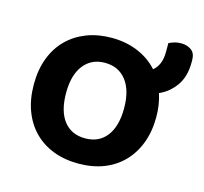

<svg xmlns="http://www.w3.org/2000/svg" viewBox="-85 -632 789 742"><g transform="rotate(15 309.0 -261.0)"><path d="M533 -237Q533 -179 515.5 -132.5Q498 -86 466 -53Q434 -20 389 -2.5Q344 15 288 15Q232 15 187 -2.5Q142 -20 110 -52.5Q78 -85 60.5 -131.5Q43 -178 43 -237Q43 -295 60.5 -341.5Q78 -388 110.5 -420.5Q143 -453 188 -470.5Q233 -488 288 -488Q346 -488 393.5 -468Q441 -448 473 -412Q487 -423 495.5 -442Q504 -461 504 -491V-525Q515 -530 526 -533.5Q537 -537 553 -537Q576 -537 593 -525Q610 -513 610 -485V-476Q610 -419 584 -382.5Q558 -346 519 -329Q533 -285 533 -237ZM288 -388Q234 -388 203 -348.5Q172 -309 172 -237Q172 -164 202.5 -125Q233 -86 288 -86Q343 -86 373.5 -125.5Q404 -165 404 -237Q404 -309 373 -348.5Q342 -388 288 -388Z"/></g></svg>

Font: Baloo Thambi 2 SemiBold
Style: Regular
Weight: 600
Designer: Aadarsh Rajan and Ek Type
Foundry: Ek Type
Version: Version 1.640;hotconv 1.0.111;makeotfexe 2.5.65597; ttfautoh